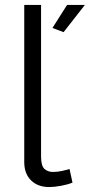

<svg xmlns="http://www.w3.org/2000/svg" viewBox="-20 -750 363 776"><path d="M78 -730H146V-118Q146 -79 160 -67Q174 -55 194 -55Q212 -55 230 -59Q248 -63 261 -67L273 -12Q254 -4 226.5 1Q199 6 179 6Q133 6 105.5 -21Q78 -48 78 -95ZM237 -620 192 -637 251 -730H323Z"/></svg>

Font: Raleway Thin
Style: Regular
Weight: 400
Version: Version 4.026